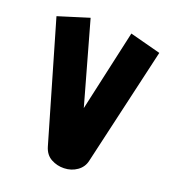

<svg xmlns="http://www.w3.org/2000/svg" viewBox="-129 -768 790 888"><g transform="rotate(20 266.5 -324.0)"><path d="M287 24Q253 25 223.5 9Q194 -7 183 -44L14 -625L165 -672L291 -223Q285 -223 279.5 -223Q274 -223 268 -223L367 -668L519 -628L385 -48Q378 -16 350.5 3.5Q323 23 287 24Z"/></g></svg>

Font: Mada ExtraBold
Style: Regular
Weight: 800
Designer: Khaled Hosny
Version: Version 1.5